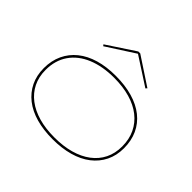

<svg xmlns="http://www.w3.org/2000/svg" viewBox="-168 -916 1136 1136"><g transform="rotate(45 400.5 -348.0)"><path d="M399 -515Q477 -515 539.5 -497Q602 -479 646 -444Q690 -409 713 -359Q736 -309 736 -246Q736 -185 712 -136.5Q688 -88 644 -54Q600 -20 538 -2.5Q476 15 399 15Q322 15 260.5 -2.5Q199 -20 155.5 -54Q112 -88 88.5 -136.5Q65 -185 65 -246Q65 -309 88.5 -359Q112 -409 155.5 -444Q199 -479 260.5 -497Q322 -515 399 -515ZM400 -500Q303 -500 231 -470Q159 -440 119.5 -383Q80 -326 80 -246Q80 -188 102.5 -142.5Q125 -97 167 -65Q209 -33 267.5 -16.5Q326 0 399 0Q473 0 532 -16.5Q591 -33 633.5 -65Q676 -97 698.5 -142.5Q721 -188 721 -246Q721 -306 698.5 -353Q676 -400 634 -433Q592 -466 533 -483Q474 -500 400 -500ZM222 -586 215 -595 391 -711H407L583 -595L575 -586L399 -700Z"/></g></svg>

Font: Kalnia SemiExpanded Thin
Style: Regular
Weight: 250
Width: 6
Designer: Frida Medrano
Foundry: Frida Medrano
Version: Version 1.105